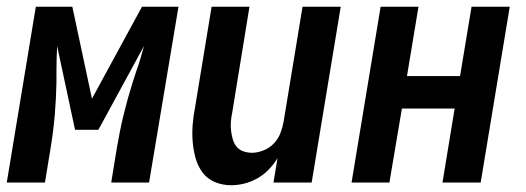

<svg xmlns="http://www.w3.org/2000/svg" viewBox="-37 -540 1557 568"><path d="M-17 0 69 -520H177L235 -248L383 -520H491L404 0H292L309 -104Q317 -152 328.5 -199.5Q340 -247 355 -295L366 -329Q373 -348 378.5 -367Q384 -386 389 -404L254 -156H185L132 -404Q131 -386 130.5 -367Q130 -348 130 -329V-295Q129 -247 125 -199.5Q121 -152 113 -104L96 0Z M647 8Q621 8 598.5 -1.5Q576 -11 562 -30Q548 -49 541.5 -72.5Q535 -96 533 -121Q531 -146 533 -171.5Q535 -197 540 -222L589 -520H701L650 -207Q647 -193 646 -180Q645 -167 646.5 -154Q648 -141 651.5 -128.5Q655 -116 662.5 -106.5Q670 -97 682.5 -92.5Q695 -88 708 -88Q725 -88 742.5 -95Q760 -102 773 -115.5Q786 -129 792.5 -146Q799 -163 802 -180L858 -520H971L885 0H772L784 -72Q773 -54 758 -38.5Q743 -23 724.5 -12.5Q706 -2 686 3Q666 8 647 8Z M1003 0 1089 -520H1201L1167 -315H1324L1358 -520H1471L1385 0H1272L1308 -219H1152L1115 0Z"/></svg>

Font: Iosevka SS04
Style: Bold Italic
Weight: 700
Italic angle: -9°
Monospace: yes
Designer: Belleve Invis
Foundry: Belleve Invis
Version: Version 19.0.0; ttfautohint (v1.8.4)